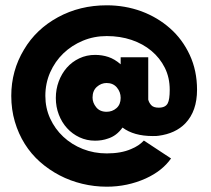

<svg xmlns="http://www.w3.org/2000/svg" viewBox="-20 -692 797 724"><path d="M382.5 12Q335.5 12 290 1Q244.5 -10 204.8 -30.8Q165 -51.5 131.2 -81.2Q97.5 -111 73.5 -149.2Q49.5 -187.5 36 -233.2Q22.5 -279 22.5 -330.5Q22.5 -425.5 70.5 -505Q116 -582 198.5 -627Q281 -672 382.5 -672Q451 -672 513 -649.5Q574.5 -626.5 621.2 -585.2Q668 -544 695.5 -484.8Q723 -425.5 723 -353.5Q723 -273 679 -227Q642 -188.5 577.5 -180H576.5Q574 -179 556 -179Q484.5 -179 442 -211Q419.5 -179.5 387 -169.5Q365 -161.5 338.5 -161.5Q307 -161.5 279.8 -174.2Q252.5 -187 232.8 -208.8Q213 -230.5 201.8 -259.8Q190.5 -289 190.5 -322.5Q190.5 -355.5 201.5 -385Q212.5 -414.5 232 -436.8Q251.5 -459 279 -472Q306.5 -485 338.5 -485Q365 -485 388.5 -477.2Q412 -469.5 435 -449.5V-476H539V-316.5Q541.5 -305.5 550 -295.8Q558.5 -286 578.5 -286Q604 -286 612.5 -302.5Q620 -316.5 620 -353.5Q620 -399.5 601.5 -436.5Q583 -473.5 551 -500.2Q519 -527 476 -541.5Q433 -556 382.5 -556Q334.5 -556 292.5 -538.5Q250.5 -521 219 -490.8Q187.5 -460.5 169.2 -419.2Q151 -378 151 -330.5Q151 -285 169 -245.5Q187 -206 218.5 -176.5Q250 -147 292.2 -130.2Q334.5 -113.5 382.5 -113.5Q437 -113.5 474.5 -130Q504 -142 522.5 -162L625 -94.5Q592 -47.5 529.5 -19Q460.5 12 382.5 12ZM382 -270.5Q403.5 -270.5 419.2 -284.2Q435 -298 435 -323Q435 -345 420.8 -362Q406.5 -379 382 -379Q361.5 -379 345.2 -364.5Q329 -350 329 -324Q329 -304.5 342.8 -287.5Q356.5 -270.5 382 -270.5Z"/></svg>

Font: Lucymar Sans ExtraBold
Style: Regular
Weight: 800
Foundry: The League of Moveable Type (original font) / Main changes by Cristiano Sobral with portions from Mirco Monsees
Version: Version 2.001;August 30, 2020;FontCreator 13.0.0.2681 64-bit